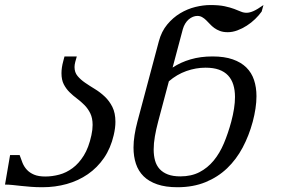

<svg xmlns="http://www.w3.org/2000/svg" viewBox="-54 -747 1145 777"><path d="M129.4 -32.7Q157.2 -32.7 185.8 -40.3Q214.4 -47.9 239.7 -66.7Q265.1 -85.4 285.2 -117.7Q305.2 -149.9 315.9 -199.7Q320.8 -222.2 320.8 -241.2Q320.8 -269 311.5 -288.1Q302.2 -307.1 288.1 -321.5Q273.9 -335.9 257.8 -347.9Q241.7 -359.9 227.5 -373.8Q213.4 -387.7 204.1 -405.8Q194.8 -423.8 194.8 -450.7Q194.8 -461.4 196.5 -473.6Q198.2 -485.8 202.1 -500L207 -518.6H256.8L250.5 -496.1Q247.6 -484.9 247.6 -475.6Q247.6 -454.1 259.8 -439.5Q272 -424.8 290.5 -412.1Q309.1 -399.4 330.3 -386.5Q351.6 -373.5 370.1 -356Q388.7 -338.4 400.9 -314Q413.1 -289.6 413.1 -253.9Q413.1 -241.7 411.4 -228.5Q409.7 -215.3 406.2 -200.2Q394 -147.5 366.9 -107.9Q339.8 -68.4 301.5 -42Q263.2 -15.6 216.3 -2.4Q169.4 10.7 117.7 10.7Q92.3 10.7 71 9Q49.8 7.3 31.5 5.4Q13.2 3.4 -2.7 1.7Q-18.6 0 -33.7 0L-13.2 -119.6H25.4Q30.8 -103.5 37.1 -87.9Q43.5 -72.3 54.7 -60.1Q65.9 -47.9 83.7 -40.3Q101.6 -32.7 129.4 -32.7Z M588.9 -580.1Q599.6 -620.1 622.8 -647.9Q646 -675.8 675.3 -693.4Q704.6 -710.9 736.6 -718.8Q768.6 -726.6 797.4 -726.6Q832.5 -726.6 855.2 -721.7Q877.9 -716.8 893.6 -710.9Q909.2 -705.1 920.4 -700.2Q931.6 -695.3 943.8 -695.3Q956.1 -695.3 971.7 -702.1Q987.3 -709 1012.2 -726.6L1004.9 -700.2Q993.7 -684.6 978.3 -669.7Q962.9 -654.8 944.6 -643.1Q926.3 -631.3 906.5 -624Q886.7 -616.7 867.7 -616.7Q849.6 -616.7 836.4 -621.6Q823.2 -626.5 813.2 -633.8Q803.2 -641.1 795.4 -649.7Q787.6 -658.2 780 -665.5Q772.5 -672.9 763.9 -677.7Q755.4 -682.6 744.6 -682.6Q735.8 -682.6 726.8 -679Q717.8 -675.3 709.7 -668.5Q701.7 -661.6 695.6 -651.6Q689.5 -641.6 686 -629.4L644.5 -473.6Q677.2 -495.1 717.3 -506.8Q757.3 -518.6 806.2 -518.6Q854 -518.6 887.7 -506.8Q921.4 -495.1 942.9 -473.9Q964.4 -452.6 974.1 -423.1Q983.9 -393.6 983.9 -357.4Q983.9 -334 980 -308.1Q976.1 -282.2 968.8 -254.4Q953.6 -198.2 928 -149.9Q902.3 -101.6 865 -65.9Q827.6 -30.3 777.6 -9.8Q727.5 10.7 664.1 10.7Q616.2 10.7 582.3 -1Q548.3 -12.7 527.1 -33.7Q505.9 -54.7 496.1 -84.2Q486.3 -113.8 486.3 -149.9Q486.3 -173.8 490.5 -200.2Q494.6 -226.6 502 -254.4ZM881.8 -254.4Q889.2 -282.2 893.1 -307.4Q897 -332.5 897 -354.5Q897 -382.3 890.1 -404.3Q883.3 -426.3 868.9 -441.7Q854.5 -457 832 -465.1Q809.6 -473.1 777.8 -473.1Q738.8 -473.1 700.2 -459.5Q661.6 -445.8 629.4 -418L585.9 -254.4Q577.6 -223.1 572.8 -195.1Q567.9 -167 567.9 -142.1Q567.9 -117.2 573.5 -97.2Q579.1 -77.1 592 -63Q605 -48.8 625.5 -41Q646 -33.2 675.8 -33.2Q720.2 -33.2 753.2 -50.3Q786.1 -67.4 810.5 -96.9Q835 -126.5 852.1 -167Q869.1 -207.5 881.8 -254.4Z"/></svg>

Font: Arian AMU Serif
Style: Italic
Weight: 400
Italic angle: -15°
Designer: Ruben Hakobyan (Tarumian)
Foundry: Ruben Hakobyan (Tarumian)
Version: Version 1.002